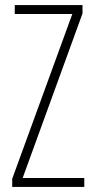

<svg xmlns="http://www.w3.org/2000/svg" viewBox="-20 -734 371 754"><path d="M311 0V-35H69L304 -681V-714H38V-679H264L28 -32V0Z"/></svg>

Font: Noto Sans Kannada ExtraCondensed ExtraLight
Style: Regular
Weight: 200
Width: 2
Designer: Jelle Bosma - Monotype Design Team
Foundry: Monotype Imaging Inc.
Version: Version 2.005